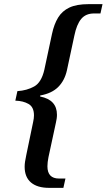

<svg xmlns="http://www.w3.org/2000/svg" viewBox="-20 -780 515 927"><path d="M217 127Q160 127 129.5 101Q99 75 99 25Q99 13 101 0Q103 -13 107 -32L140 -191Q142 -200 143 -208Q144 -216 144 -223Q144 -263 118 -278Q92 -293 54 -294L64 -340Q110 -343 145 -362.5Q180 -382 194 -443L231 -616Q241 -663 260.5 -695Q280 -727 315 -743.5Q350 -760 408 -760H475L465 -715H434Q394 -715 372 -688.5Q350 -662 339 -608L303 -440Q292 -391 261 -360Q230 -329 174 -319V-314Q255 -298 255 -226Q255 -216 253.5 -206.5Q252 -197 250 -188L214 -21Q209 4 209 23Q209 82 265 82H296L286 127Z"/></svg>

Font: Noto Serif Tamil SemiCondensed Medium
Style: Italic
Weight: 500
Width: 4
Italic angle: -12°
Designer: Indian Type Foundry, Tom Grace, and the Monotype Design Team
Foundry: Monotype Imaging Inc.
Version: Version 2.003; ttfautohint (v1.8.4.7-5d5b)